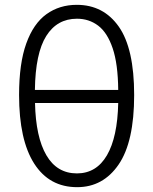

<svg xmlns="http://www.w3.org/2000/svg" viewBox="-20 -765 634 795"><path d="M299.5 10Q184 10 121.5 -87.8Q59 -185.5 59 -371.5Q59 -502.5 88.8 -585Q118.5 -667.5 172.2 -706.2Q226 -745 298 -745Q408.5 -745 472 -654.5Q535.5 -564 535.5 -371.5Q535.5 -177.5 471.2 -83.8Q407 10 299.5 10ZM298.5 -687.5Q216.5 -687.5 171.5 -616Q126.5 -544.5 124.5 -392.5H469.5Q468.5 -500.5 446.5 -565.2Q424.5 -630 386.5 -658.8Q348.5 -687.5 298.5 -687.5ZM298.5 -47Q379 -47 422.8 -122Q466.5 -197 469.5 -338.5H125Q128 -197.5 172 -122.2Q216 -47 298.5 -47Z"/></svg>

Font: Commissioner Light
Style: Regular
Weight: 300
Designer: Kostas Bartsokas
Foundry: Kostas Bartsokas
Version: Version 1.000; ttfautohint (v1.8.3)